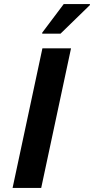

<svg xmlns="http://www.w3.org/2000/svg" viewBox="-20 -926 463 946"><path d="M42 0 189 -688H330L183 0ZM188 -760V-765L294 -906H423V-901L278 -760Z"/></svg>

Font: Saira SemiExpanded SemiBold
Style: Italic
Weight: 600
Width: 6
Italic angle: -12°
Designer: Hector Gatti with collaboration of the Omnibus-Type team
Foundry: Omnibus-Type
Version: Version 1.101